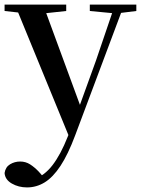

<svg xmlns="http://www.w3.org/2000/svg" viewBox="-27 -547 617 838"><path d="M91 271Q54 271 24.5 254Q-5 237 -7 208Q-3 182 17 170Q37 158 61 158Q85 158 104.5 170.5Q124 183 142 202L171 235L138 254L118 237Q167 220 202.5 173.5Q238 127 268 51L297 -21L304 -40L392 -283L475 -527H515L301 44Q270 127 237 177Q204 227 168 249Q132 271 91 271ZM280 63 38 -527H161L325 -81L331 -69ZM-7 -499V-527H262V-499L160 -488H93ZM365 -499V-527H568V-499L487 -489H470Z"/></svg>

Font: Noto Serif TC SemiBold
Style: Regular
Weight: 600
Version: Version 2.002-H1;hotconv 1.1.0;makeotfexe 2.6.0